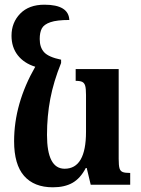

<svg xmlns="http://www.w3.org/2000/svg" viewBox="-20 -786 601 817"><path d="M534 -50V0H366L349 -71H345Q322 -27 288.5 -8Q255 11 205 11Q125 11 82.5 -37.5Q40 -86 40 -185Q40 -345 130 -502Q82 -517 55.5 -551Q29 -585 29 -634Q29 -690 66 -728Q103 -766 169 -766Q272 -766 275 -701Q222 -701 194.5 -691.5Q167 -682 158 -665Q149 -648 149 -620Q149 -584 168 -563.5Q187 -543 240 -532V-518Q208 -439 194 -365.5Q180 -292 180 -212Q180 -68 255 -68Q346 -68 346 -225V-382Q346 -409 342.5 -421Q339 -433 330 -437.5Q321 -442 302 -442V-492H485V-110Q485 -82 488.5 -70Q492 -58 502 -54Q512 -50 534 -50Z"/></svg>

Font: Noto Serif Armenian SmBd Narrow
Style: Regular
Weight: 600
Width: 4
Designer: Monotype Design team
Foundry: Monotype Imaging Inc.
Version: Version 1.000